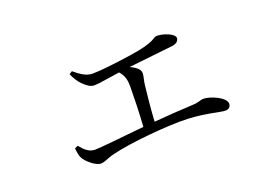

<svg xmlns="http://www.w3.org/2000/svg" viewBox="-65 -636 1131 778"><g transform="rotate(-20 500.0 -247.5)"><path d="M182 -137C184 -117 186 -105 191 -95C199 -77 237 -43 260 -43C278 -43 291 -54 321 -61C398 -81 572 -97 654 -93C733 -89 787 -72 807 -72C822 -72 831 -80 831 -94C831 -121 769 -148 738 -148C728 -148 718 -140 684 -139C636 -137 579 -133 522 -128C525 -182 532 -250 536 -283C538 -301 544 -316 544 -330C544 -347 526 -360 503 -371L694 -392C715 -395 723 -405 723 -417C723 -434 678 -452 650 -452C629 -452 639 -432 522 -415C448 -404 384 -397 353 -397C325 -397 301 -415 277 -435L264 -427C272 -407 285 -388 296 -377C311 -362 326 -350 344 -350C363 -350 404 -358 455 -365C472 -345 478 -328 478 -296C478 -263 476 -180 472 -124C371 -114 280 -104 257 -104C230 -104 212 -123 196 -143Z"/></g></svg>

Font: Noto Serif CJK KR Light
Style: Regular
Weight: 300
Designer: Ryoko NISHIZUKA 西塚涼子 (kana & ideographs); Frank Grießhammer (Latin, Greek & Cyrillic); Wenlong ZHANG 张文龙 (bopomofo); San
Foundry: Adobe
Version: Version 2.001;hotconv 1.1.0;makeotfexe 2.6.0